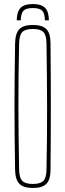

<svg xmlns="http://www.w3.org/2000/svg" viewBox="-20 -929 324 954"><path d="M143 5Q96 5 76 -16Q56 -37 55 -85Q53.5 -169.5 52.8 -246.8Q52 -324 52 -399.5Q52 -475 52.8 -552.2Q53.5 -629.5 55 -714Q56 -763 76 -784Q96 -805 143 -805Q190.5 -805 210.8 -784Q231 -763 231 -714Q232 -629.5 232.2 -552.2Q232.5 -475 232.5 -399.5Q232.5 -324 232.2 -246.8Q232 -169.5 231 -85Q231 -37 210.8 -16Q190.5 5 143 5ZM143 -15Q180.5 -15 195.5 -30.2Q210.5 -45.5 211 -85Q213 -171 213.5 -249.2Q214 -327.5 214 -403Q214 -478.5 213 -555Q212 -631.5 211 -714Q210.5 -754.5 195.5 -769.8Q180.5 -785 143 -785Q105.5 -785 90.8 -769.8Q76 -754.5 75 -714Q73 -631.5 72.2 -555Q71.5 -478.5 71.5 -403Q71.5 -327.5 72.5 -249.2Q73.5 -171 75 -85Q76 -45.5 90.8 -30.2Q105.5 -15 143 -15ZM143 -909Q185 -909 203.8 -890.2Q222.5 -871.5 223 -828H203Q202.5 -862.5 189.8 -875.8Q177 -889 143 -889Q109.5 -889 96.8 -875.8Q84 -862.5 83 -828H63Q64 -871.5 82.5 -890.2Q101 -909 143 -909Z"/></svg>

Font: Big Shoulders Display SC Thin
Style: Regular
Weight: 100
Designer: Patric King
Foundry: XO Type Co
Version: Version 2.002